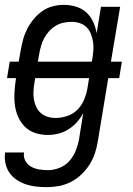

<svg xmlns="http://www.w3.org/2000/svg" viewBox="-29 -548 549 791"><path d="M164 223Q141 223 119 220.5Q97 218 76.5 211Q56 204 38.5 192Q21 180 9.5 163Q-2 146 -6.5 124.5Q-11 103 -8 80H70Q67 99 75.5 114.5Q84 130 99 138.5Q114 147 132 150Q150 153 169 153Q193 153 217.5 143Q242 133 258.5 113.5Q275 94 284 70.5Q293 47 297 23L314 -83Q304 -63 288.5 -45.5Q273 -28 253.5 -15.5Q234 -3 211.5 2.5Q189 8 168 8Q141 8 116.5 0Q92 -8 74.5 -25Q57 -42 46.5 -65Q36 -88 32.5 -113.5Q29 -139 30.5 -166Q32 -193 36 -219L37 -226H0L11 -294H48L56 -339Q60 -362 66 -384.5Q72 -407 83 -428.5Q94 -450 109.5 -469Q125 -488 145 -502Q165 -516 188 -522Q211 -528 234 -528Q260 -528 284.5 -520.5Q309 -513 326.5 -497Q344 -481 354.5 -458.5Q365 -436 369 -411L387 -520H466L428 -294H473L462 -226H417L374 34Q370 59 362 83.5Q354 108 339.5 130.5Q325 153 305.5 171.5Q286 190 262 202Q238 214 213 218.5Q188 223 164 223ZM349 -294 351 -303Q354 -321 355.5 -339Q357 -357 354.5 -374Q352 -391 346 -407Q340 -423 328.5 -435Q317 -447 300.5 -452.5Q284 -458 266 -458Q250 -458 233 -454.5Q216 -451 201 -442Q186 -433 174 -420Q162 -407 153.5 -391.5Q145 -376 140.5 -360Q136 -344 133 -328L127 -294ZM200 -62Q223 -62 247.5 -70Q272 -78 289.5 -95.5Q307 -113 317 -136.5Q327 -160 331 -183L338 -226H116L113 -208Q110 -191 109 -173.5Q108 -156 110.5 -139.5Q113 -123 120 -108Q127 -93 139 -82.5Q151 -72 167 -67Q183 -62 200 -62Z"/></svg>

Font: Iosevka Term Curly Oblique
Style: Regular
Weight: 400
Italic angle: -9°
Designer: Belleve Invis
Foundry: Belleve Invis
Version: Version 32.3.0